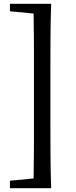

<svg xmlns="http://www.w3.org/2000/svg" viewBox="-20 -810 398 1006"><path d="M244 -440C244 -558 244 -676 248 -790H32V-751L156 -739C158 -640 158 -539 158 -440V-175C158 -74 158 27 156 125L32 137V176H248C244 60 244 -59 244 -175Z"/></svg>

Font: Source Han Serif CN SemiBold
Style: Regular
Weight: 600
Designer: Ryoko NISHIZUKA 西塚涼子 (kana & ideographs); Frank Grießhammer (Latin, Greek & Cyrillic); Wenlong ZHANG 张文龙 (bopomofo); San
Foundry: Adobe Systems Incorporated
Version: Version 1.000;PS 1;hotconv 16.6.53;makeotf.lib2.5.65590